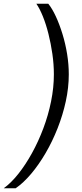

<svg xmlns="http://www.w3.org/2000/svg" viewBox="-76 -758 438 1030"><path d="M-56 252Q-16 223 22.5 174.5Q61 126 95.5 63.5Q130 1 156.5 -69.5Q183 -140 198 -214Q213 -288 213 -359Q213 -413 205 -468.5Q197 -524 184 -576Q171 -628 154 -670Q137 -712 119 -738H183Q204 -712 223.5 -670Q243 -628 259 -576Q275 -524 284 -468.5Q293 -413 293 -359Q293 -288 277 -214.5Q261 -141 233 -70Q205 1 168.5 63.5Q132 126 91 174.5Q50 223 8 252Z"/></svg>

Font: Gantari
Style: Italic
Weight: 400
Italic angle: -10°
Designer: Anugrah Pasau
Foundry: Lafontype
Version: Version 1.000; ttfautohint (v1.8.3)